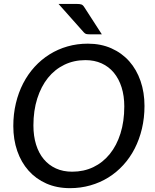

<svg xmlns="http://www.w3.org/2000/svg" viewBox="-20 -947 787 974"><path d="M47.5 0ZM713 -409.5Q713 -349 700 -294.2Q687 -239.5 663.2 -193.2Q639.5 -147 605.5 -109.8Q571.5 -72.5 529.5 -46.5Q487.5 -20.5 438.2 -6.5Q389 7.5 335 7.5Q268.5 7.5 215.2 -16Q162 -39.5 124.8 -81.5Q87.5 -123.5 67.5 -181.2Q47.5 -239 47.5 -307.5Q47.5 -368 60.5 -422.8Q73.5 -477.5 97.5 -524Q121.5 -570.5 155.5 -607.8Q189.5 -645 231.5 -671.2Q273.5 -697.5 322.5 -711.5Q371.5 -725.5 425.5 -725.5Q492 -725.5 545.2 -701.8Q598.5 -678 635.8 -636Q673 -594 693 -536Q713 -478 713 -409.5ZM610.5 -407Q610.5 -460.5 596.8 -504Q583 -547.5 557.5 -578.2Q532 -609 495.5 -625.5Q459 -642 413.5 -642Q355 -642 306.5 -618.5Q258 -595 223.2 -551.8Q188.5 -508.5 169 -447.2Q149.5 -386 149.5 -310.5Q149.5 -257 163 -213.5Q176.5 -170 202 -139.5Q227.5 -109 263.8 -92.5Q300 -76 346 -76Q405 -76 453.5 -99.2Q502 -122.5 537 -165.8Q572 -209 591.2 -270Q610.5 -331 610.5 -407ZM370 -927Q385.5 -927 393.2 -924.2Q401 -921.5 408 -910L496.5 -773H434Q423.5 -773 417.5 -774.5Q411.5 -776 405 -783L277 -927Z"/></svg>

Font: Lato Medium
Style: Italic
Weight: 500
Italic angle: -7°
Designer: Lukasz Dziedzic
Foundry: tyPoland Lukasz Dziedzic
Version: Version 2.006; 2014-01-15